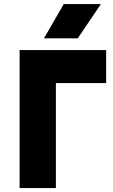

<svg xmlns="http://www.w3.org/2000/svg" viewBox="-20 -954 575 974"><path d="M79.5 0V-700H518.5V-532.5H263.5V0ZM203 -759.5 303.5 -933.5H492L374.5 -759.5Z"/></svg>

Font: Geologica Cursive ExtraBold
Style: Regular
Weight: 800
Designer: Sindre Bremnes, Frode Helland
Foundry: Monokrom Skriftforlag AS
Version: Version 1.010;gftools[0.9.28]